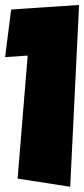

<svg xmlns="http://www.w3.org/2000/svg" viewBox="-27 -730 332 759"><path d="M285.6 -710.4 250.5 8.3 42.5 -23.9 82.5 -510.3 -6.8 -504.4 17.1 -692.4Z"/></svg>

Font: Lapsus Pro (theguybrush.com)
Style: Bold
Weight: 700
Designer: Jose Roses
Version: Version 1.00 February 9, 2018, initial release